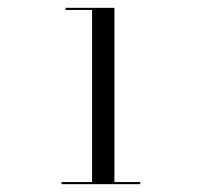

<svg xmlns="http://www.w3.org/2000/svg" viewBox="-20 -926 570 490"><path d="M137 -461.4H215V-900.6H147.2V-906H272V-461.4H338V-456H137Z"/></svg>

Font: Bodoni* 24pt
Style: Regular
Weight: 400
Version: Version 2.3